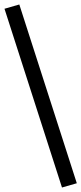

<svg xmlns="http://www.w3.org/2000/svg" viewBox="-38 -772 362 855"><path d="M238 63 -18 -733 48 -752 304 44Z"/></svg>

Font: Nunito Sans 11pt
Style: Regular
Weight: 400
Version: Version 3.101;gftools[0.9.27]